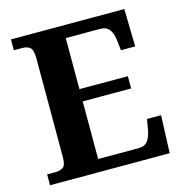

<svg xmlns="http://www.w3.org/2000/svg" viewBox="-106 -811 865 908"><g transform="rotate(-15 326.5 -357.0)"><path d="M28 0V-53H70Q91 -53 106 -63Q121 -73 121 -113V-596Q121 -639 106.5 -650Q92 -661 70 -661H28V-714H583L587 -530H517L512 -577Q508 -614 493.5 -633.5Q479 -653 448 -653H280V-403H517V-343H280V-61H480Q510 -61 524.5 -82.5Q539 -104 544 -137L552 -184H621L614 0Z"/></g></svg>

Font: Noto Serif Oriya
Style: Bold
Weight: 700
Designer: David Williams
Foundry: Google LLC, David Williams
Version: Version 1.051; ttfautohint (v1.8.4.7-5d5b)